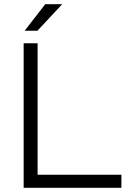

<svg xmlns="http://www.w3.org/2000/svg" viewBox="-20 -894 617 914"><path d="M92.6 -688H159V0H92.6ZM113 0V-62.3H557.9V0ZM195.3 -874H276L158.2 -747.7Q158.2 -747.7 152.2 -747.7Q146.2 -747.7 137.2 -747.7Q128.1 -747.7 118.7 -747.7Q109.3 -747.7 103.3 -747.7Q97.3 -747.7 97.3 -747.7Z"/></svg>

Font: Roundo Variable
Style: Regular
Weight: 200
Designer: Shiva Nallaperumal
Foundry: Indian Type Foundry
Version: Version 2.000